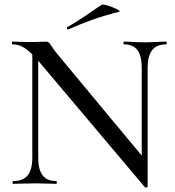

<svg xmlns="http://www.w3.org/2000/svg" viewBox="-20 -808 769 844"><path d="M281 -679C349 -709 414 -734 503 -756C523 -760 437 -794 427 -787C379 -756 334 -721 276 -689C272 -687 275 -676 281 -679ZM710 -625C683 -625 650 -622 616 -622C581 -622 552 -625 525 -625C522 -625 522 -613 525 -613C579 -613 603 -579 603 -510V-124L230 -573C199 -611 200 -625 182 -625C168 -625 140 -623 108 -623C87 -623 59 -625 35 -625C31 -625 31 -613 35 -613C62 -613 88 -603 122 -569V-115C122 -45 96 -12 38 -12C34 -12 34 0 38 0C67 0 101 -2 136 -2C171 -2 200 0 227 0C231 0 231 -12 227 -12C173 -12 148 -45 148 -115V-541L617 15C619 17 629 16 629 13V-510C629 -579 655 -613 710 -613C714 -613 714 -625 710 -625Z"/></svg>

Font: Cormorant Infant Book
Style: Regular
Weight: 500
Designer: Christian Thalmann (Catharsis Fonts)
Version: Version 1.000;PS 002.000;hotconv 1.0.88;makeotf.lib2.5.64775